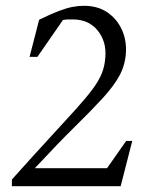

<svg xmlns="http://www.w3.org/2000/svg" viewBox="-20 -642 522 662"><path d="M21 0V-23Q97 -108 151.5 -167Q206 -226 242 -266Q278 -306 299.5 -335Q321 -364 331 -389Q341 -414 343 -443Q348 -498 317 -536.5Q286 -575 231 -575Q224 -575 215.5 -575Q207 -575 197 -573L109 -446H82L115 -574Q156 -594 182.5 -604Q209 -614 229 -618Q249 -622 269 -622Q317 -622 350 -599.5Q383 -577 400 -540Q417 -503 414 -458Q411 -416 391.5 -380.5Q372 -345 335 -304.5Q298 -264 239.5 -206.5Q181 -149 100 -62H349L415 -156H436L396 0Z"/></svg>

Font: Ancizar Serif Light
Style: Italic
Weight: 300
Italic angle: -4°
Designer: Cesar Puertas, Viviana Monsalve, Julian Moncada, Julian Prieto, Jose Castro, Felipe Aragon, Mariel Hernandez, Sara Alarc
Version: Version 8.100